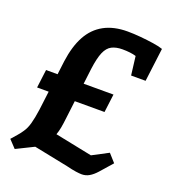

<svg xmlns="http://www.w3.org/2000/svg" viewBox="-125 -752 767 859"><g transform="rotate(20 258.5 -322.5)"><path d="M361 13Q351 13 333 10.5Q315 8 287 1L124 -32Q104 -22 83.5 -12Q63 -2 41 9Q32 0 24 -9Q16 -18 7 -27Q19 -41 31 -54.5Q43 -68 52 -82Q64 -99 71.5 -125.5Q79 -152 85 -195L115 -436Q125 -510 152 -559Q179 -608 225 -633Q271 -658 336 -658Q365 -658 398 -655Q431 -652 461 -647.5Q491 -643 507 -637L487 -478H418L407 -567Q395 -571 378 -573Q361 -575 342 -575Q312 -575 291.5 -564.5Q271 -554 259 -526Q247 -498 240 -445L211 -206Q207 -171 203.5 -152.5Q200 -134 194 -117L371 -81L447 -121L481 -83L430 -25Q413 -6 396.5 3.5Q380 13 361 13ZM41 -284 52 -371H373L362 -284Z"/></g></svg>

Font: Faustina
Style: Bold Italic
Weight: 700
Italic angle: -8°
Designer: Alfonso Garcia
Foundry: http://www.omnibus-type.com
Version: Version 1.200